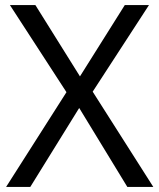

<svg xmlns="http://www.w3.org/2000/svg" viewBox="-20 -734 626 754"><path d="M582 0H480L291 -310L99 0H4L241 -372L19 -714H119L294 -434L470 -714H565L344 -374Z"/></svg>

Font: Apis
Style: Regular
Weight: 400
Designer: Monotype Design Team
Foundry: Monotype Imaging Inc.
Version: Version 2.000; build 0001